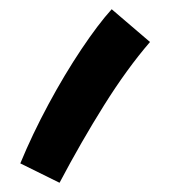

<svg xmlns="http://www.w3.org/2000/svg" viewBox="-20 -204 399 416"><path d="M109 192 24 150Q50 87 85 22Q120 -43 156.5 -97.5Q193 -152 222 -184L305 -113Q255 -55 205.5 24Q156 103 109 192Z"/></svg>

Font: Noto Sans Arabic UI SmCn SmBd
Style: Regular
Weight: 600
Width: 4
Designer: Monotype Design Team, Nadine Chahine and Nizar Qandah
Foundry: Monotype Imaging Inc.
Version: Version 2.010; ttfautohint (v1.8.4.7-5d5b)